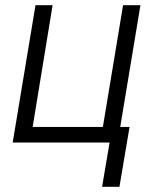

<svg xmlns="http://www.w3.org/2000/svg" viewBox="-20 -550 616 741"><path d="M374 171H441L480 -60H444L522 -530H455L377 -60H106L183 -530H117L29 0H403Z"/></svg>

Font: Iosevka Sparkle Light Oblique
Style: Regular
Weight: 300
Italic angle: -9°
Designer: Belleve Invis
Foundry: Belleve Invis
Version: Version 4.5.0; ttfautohint (v1.8.3)